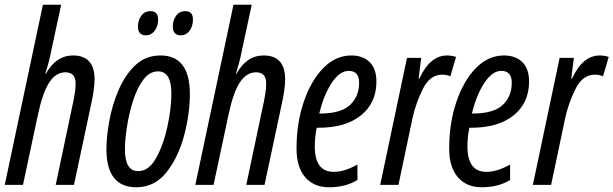

<svg xmlns="http://www.w3.org/2000/svg" viewBox="-20 -780 2588 810"><path d="M77 0 140 -296Q160 -390 188 -432.5Q216 -475 256 -475Q299 -475 299 -428Q299 -406 294.5 -379.5Q290 -353 284 -327L215 0H292L364 -338Q370 -364 374.5 -393.5Q379 -423 379 -445Q379 -546 288 -546Q216 -546 173 -468H171Q178 -491 184.5 -514.5Q191 -538 195 -560L238 -760H161L0 0Z M647 -698Q647 -733 615 -733Q590 -733 576 -713.5Q562 -694 562 -668Q562 -631 596 -631Q618 -631 632.5 -650Q647 -669 647 -698ZM794 -698Q794 -733 762 -733Q737 -733 723 -713.5Q709 -694 709 -668Q709 -631 743 -631Q765 -631 779.5 -650Q794 -669 794 -698ZM781 -383Q781 -546 657 -546Q594 -546 550.5 -504.5Q507 -463 480 -399.5Q453 -336 441 -269Q429 -202 429 -151Q429 10 555 10Q633 10 683 -54Q733 -118 757 -209.5Q781 -301 781 -383ZM507 -150Q507 -189 515.5 -244.5Q524 -300 541 -354Q558 -408 584.5 -443.5Q611 -479 647 -479Q703 -479 703 -385Q703 -324 686.5 -247Q670 -170 639 -114Q608 -58 563 -58Q507 -58 507 -150Z M881 0 944 -296Q964 -390 992 -432.5Q1020 -475 1060 -475Q1103 -475 1103 -428Q1103 -406 1098.5 -379.5Q1094 -353 1088 -327L1019 0H1096L1168 -338Q1174 -364 1178.5 -393.5Q1183 -423 1183 -445Q1183 -546 1092 -546Q1020 -546 977 -468H975Q982 -491 988.5 -514.5Q995 -538 999 -560L1042 -760H965L804 0Z M1488 -21V-86Q1434 -55 1388 -55Q1308 -55 1308 -162Q1308 -201 1316 -241H1323Q1438 -241 1503 -293.5Q1568 -346 1568 -436Q1568 -490 1539.5 -518Q1511 -546 1462 -546Q1396 -546 1344 -493Q1292 -440 1261.5 -350.5Q1231 -261 1231 -153Q1231 -75 1267.5 -32.5Q1304 10 1368 10Q1439 10 1488 -21ZM1451 -481Q1495 -481 1495 -431Q1495 -373 1456.5 -337Q1418 -301 1330 -301H1327Q1346 -380 1379.5 -430.5Q1413 -481 1451 -481Z M1661 0 1720 -280Q1734 -345 1764 -405Q1794 -465 1845 -465Q1865 -465 1880 -458L1904 -540Q1885 -546 1866 -546Q1794 -546 1749 -448H1746L1757 -536H1697L1584 0Z M2132 -21V-86Q2078 -55 2032 -55Q1952 -55 1952 -162Q1952 -201 1960 -241H1967Q2082 -241 2147 -293.5Q2212 -346 2212 -436Q2212 -490 2183.5 -518Q2155 -546 2106 -546Q2040 -546 1988 -493Q1936 -440 1905.5 -350.5Q1875 -261 1875 -153Q1875 -75 1911.5 -32.5Q1948 10 2012 10Q2083 10 2132 -21ZM2095 -481Q2139 -481 2139 -431Q2139 -373 2100.5 -337Q2062 -301 1974 -301H1971Q1990 -380 2023.5 -430.5Q2057 -481 2095 -481Z M2305 0 2364 -280Q2378 -345 2408 -405Q2438 -465 2489 -465Q2509 -465 2524 -458L2548 -540Q2529 -546 2510 -546Q2438 -546 2393 -448H2390L2401 -536H2341L2228 0Z"/></svg>

Font: Noto Sans Display Condensed
Style: Italic
Weight: 400
Width: 3
Designer: Monotype Design team
Foundry: Monotype Imaging Inc.
Version: 1.000